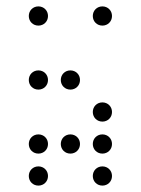

<svg xmlns="http://www.w3.org/2000/svg" viewBox="-20 -600 440 600"><path d="M100 -520C117 -520 130 -533 130 -550C130 -567 117 -580 100 -580C83 -580 70 -567 70 -550C70 -533 83 -520 100 -520ZM300 -520C317 -520 330 -533 330 -550C330 -567 317 -580 300 -580C283 -580 270 -567 270 -550C270 -533 283 -520 300 -520ZM100 -320C117 -320 130 -333 130 -350C130 -367 117 -380 100 -380C83 -380 70 -367 70 -350C70 -333 83 -320 100 -320ZM200 -320C217 -320 230 -333 230 -350C230 -367 217 -380 200 -380C183 -380 170 -367 170 -350C170 -333 183 -320 200 -320ZM300 -220C317 -220 330 -233 330 -250C330 -267 317 -280 300 -280C283 -280 270 -267 270 -250C270 -233 283 -220 300 -220ZM100 -120C117 -120 130 -133 130 -150C130 -167 117 -180 100 -180C83 -180 70 -167 70 -150C70 -133 83 -120 100 -120ZM200 -120C217 -120 230 -133 230 -150C230 -167 217 -180 200 -180C183 -180 170 -167 170 -150C170 -133 183 -120 200 -120ZM300 -120C317 -120 330 -133 330 -150C330 -167 317 -180 300 -180C283 -180 270 -167 270 -150C270 -133 283 -120 300 -120ZM100 -20C117 -20 130 -33 130 -50C130 -67 117 -80 100 -80C83 -80 70 -67 70 -50C70 -33 83 -20 100 -20ZM300 -20C317 -20 330 -33 330 -50C330 -67 317 -80 300 -80C283 -80 270 -67 270 -50C270 -33 283 -20 300 -20Z"/></svg>

Font: TINY 5x3 60
Style: Regular
Weight: 150
Designer: Jack Halten Fahnestock
Foundry: Velvetyne Type Foundry
Version: Version 1.002;hotconv 1.0.109;makeotfexe 2.5.65596